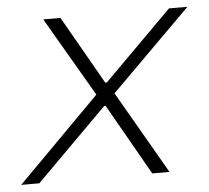

<svg xmlns="http://www.w3.org/2000/svg" viewBox="-58 -555 653 601"><g transform="rotate(-5 268.5 -255.0)"><path d="M-15 0 244 -261 99 -510H153L275 -296H280L494 -510H552L301 -260L451 0H397L270 -223H265L42 0Z"/></g></svg>

Font: Saira Thin ExtraLight
Style: Italic
Weight: 250
Italic angle: -12°
Version: Version 1.101